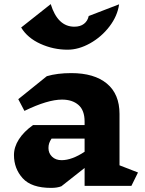

<svg xmlns="http://www.w3.org/2000/svg" viewBox="-20 -905 705 935"><path d="M620 0H392V-87L279 2Q259 10 229 10Q133 10 90.5 -37Q48 -84 48 -150Q48 -189 72 -226.5Q96 -264 141 -296H392V-313Q392 -368 362 -394Q332 -420 282 -420Q212 -420 99 -365L69 -422L208 -534Q259 -549 327 -549Q439 -549 500.5 -498Q562 -447 562 -350V-100L652 -65ZM392 -166V-230H231Q223 -218 219.5 -207.5Q216 -197 216 -184Q216 -159 233.5 -142Q251 -125 280 -125Q330 -125 392 -166ZM309 -663Q240 -663 177 -691.5Q114 -720 83 -771L227 -885Q261 -775 342 -775Q371 -775 389 -789Q407 -803 412 -827L560 -884Q552 -827 513 -776Q474 -725 418.5 -694Q363 -663 309 -663Z"/></svg>

Font: InknutAntiqua
Style: Bold
Weight: 700
Designer: Claus Eggers Srensen
Foundry: Claus Eggers Srensen
Version: Version 1.000; ttfautohint (v1.2) -l 7 -r 28 -G 50 -x 13 -D 